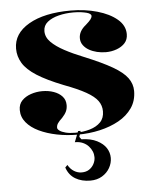

<svg xmlns="http://www.w3.org/2000/svg" viewBox="-52 -559 658 819"><g transform="rotate(-5 276.5 -150.0)"><path d="M265 15Q219 15 176.5 6.5Q134 -2 100.5 -18Q67 -34 47.5 -57.5Q28 -81 28 -111Q28 -136 43 -151.5Q58 -167 81.5 -175Q105 -183 130 -183Q157 -183 179.5 -175Q202 -167 215.5 -152Q229 -137 229 -115Q229 -100 223.5 -88Q218 -76 205 -62Q191 -49 185.5 -40.5Q180 -32 180 -22Q180 -16 188.5 -9.5Q197 -3 214 1.5Q231 6 256 6Q290 6 318.5 -2.5Q347 -11 364 -28.5Q381 -46 381 -75Q381 -100 366.5 -120Q352 -140 317.5 -159.5Q283 -179 224 -201Q153 -229 111.5 -255.5Q70 -282 52.5 -311Q35 -340 35 -373Q35 -438 101.5 -476.5Q168 -515 281 -515Q342 -515 394.5 -500Q447 -485 479 -458Q511 -431 511 -394Q511 -371 497.5 -356Q484 -341 462 -333Q440 -325 416 -325Q396 -325 377.5 -329.5Q359 -334 344 -342.5Q329 -351 319.5 -364Q310 -377 310 -394Q310 -424 340 -448Q356 -462 362 -470Q368 -478 368 -485Q368 -489 363 -493Q358 -497 348.5 -499.5Q339 -502 325 -504Q311 -506 292 -506Q258 -506 228.5 -498.5Q199 -491 180.5 -476Q162 -461 162 -437Q162 -411 183 -390Q204 -369 239.5 -350Q275 -331 320 -313Q396 -282 440 -256.5Q484 -231 502.5 -205.5Q521 -180 521 -150Q521 -108 499.5 -77Q478 -46 442 -26Q406 -6 360.5 4.5Q315 15 265 15ZM302 215Q265 215 238 199Q211 183 200 150L210 140Q220 158 235.5 167.5Q251 177 268 177Q287 177 300 168.5Q313 160 320.5 146Q328 132 328 117Q328 104 323 92Q318 80 308.5 69.5Q299 59 284.5 52.5Q270 46 250 46L268 0H279L271 25L279 36Q319 37 345.5 50.5Q372 64 384.5 83.5Q397 103 397 126Q397 148 385.5 168.5Q374 189 352.5 202Q331 215 302 215Z"/></g></svg>

Font: Kalnia SemiBold
Style: Regular
Weight: 600
Designer: Frida Medrano
Foundry: Frida Medrano
Version: Version 1.105